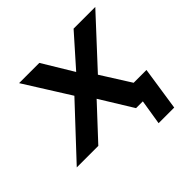

<svg xmlns="http://www.w3.org/2000/svg" viewBox="-188 -650 939 939"><g transform="rotate(-45 281.5 -180.5)"><path d="M404 130 425 0H379L394 -96H546L512 130ZM-32 0 229 -279V-222L60 -491H200L307 -314H280L437 -491H587L339 -223L340 -282L518 0H378L261 -190L293 -189L117 0Z"/></g></svg>

Font: Nunito Sans 11pt
Style: Bold Italic
Weight: 700
Italic angle: -9°
Version: Version 3.101;gftools[0.9.27]